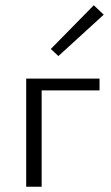

<svg xmlns="http://www.w3.org/2000/svg" viewBox="-20 -713 424 733"><path d="M376 -657 203 -499 174 -526 338 -693ZM360 -413V-368H139V0H80V-413Z"/></svg>

Font: EauTest Semilight
Style: Italic
Weight: 300
Italic angle: -12°
Designer: Christian Thalmann (Catharsis Fonts)
Version: Version 0.001;PS 000.001;hotconv 1.0.88;makeotf.lib2.5.64775